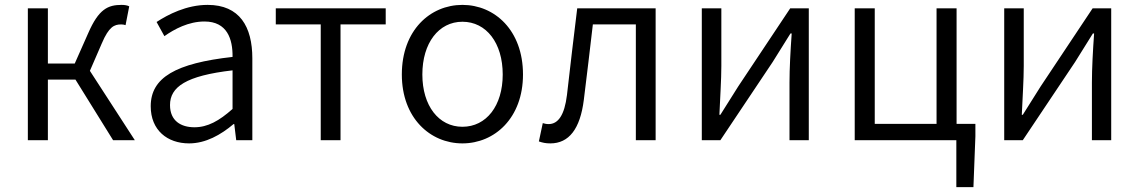

<svg xmlns="http://www.w3.org/2000/svg" viewBox="-20 -574 4663 786"><path d="M94 0H176V-248H289L443 0H532L348 -284L397 -397C426 -465 448 -474 476 -474C484 -474 488 -473 494 -471L509 -548C502 -552 490 -554 478 -554C422 -554 384 -537 341 -438L286 -314H176V-540H94Z M754 13C822 13 884 -22 936 -66H939L947 0H1013V-335C1013 -465 961 -554 830 -554C743 -554 667 -514 621 -484L653 -426C694 -455 752 -486 817 -486C910 -486 933 -414 932 -341C700 -315 597 -257 597 -139C597 -41 665 13 754 13ZM776 -53C721 -53 676 -79 676 -144C676 -218 741 -264 932 -286V-128C877 -79 830 -53 776 -53Z M1293 0H1374V-474H1559V-540H1109V-474H1293Z M1873 13C2005 13 2121 -91 2121 -269C2121 -450 2005 -554 1873 -554C1741 -554 1625 -450 1625 -269C1625 -91 1741 13 1873 13ZM1873 -55C1776 -55 1709 -141 1709 -269C1709 -398 1776 -485 1873 -485C1971 -485 2038 -398 2038 -269C2038 -141 1971 -55 1873 -55Z M2233 13C2309 13 2355 -46 2370 -165C2383 -269 2395 -371 2407 -474H2583V0H2664V-540H2343C2328 -422 2315 -304 2301 -185C2291 -103 2265 -66 2226 -66C2216 -66 2209 -68 2202 -70L2186 5C2201 10 2213 13 2233 13Z M2853 0H2929L3143 -320C3164 -353 3195 -403 3216 -437H3221C3216 -366 3212 -294 3212 -236V0H3291V-540H3215L3002 -220C2981 -187 2950 -137 2929 -104H2925C2928 -174 2933 -247 2933 -304V-540H2853Z M3895 192H3965L3973 -16V-67H3896V-540H3814V-67H3561V-540H3479V0H3895Z M4091 0H4167L4381 -320C4402 -353 4433 -403 4454 -437H4459C4454 -366 4450 -294 4450 -236V0H4529V-540H4453L4240 -220C4219 -187 4188 -137 4167 -104H4163C4166 -174 4171 -247 4171 -304V-540H4091Z"/></svg>

Font: ChiuKong Gothic CL Normal
Style: Regular
Weight: 350
Designer: Ryoko NISHIZUKA 西塚涼子 (kana, bopomofo & ideographs); Paul D. Hunt (Latin, Greek & Cyrillic); Sandoll Communications 산돌커뮤니
Foundry: Adobe
Version: Version 1.300